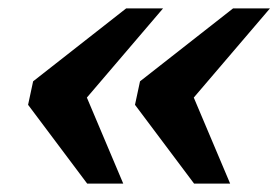

<svg xmlns="http://www.w3.org/2000/svg" viewBox="-20 -505 664 458"><path d="M152 -231 170 -313 274 -67H188L47 -255L59 -311L281 -485H369ZM407 -231 425 -313 529 -67H443L302 -255L314 -311L536 -485H624Z"/></svg>

Font: Roboto Serif SemiBold
Style: Italic
Weight: 600
Italic angle: -10°
Version: Version 1.007